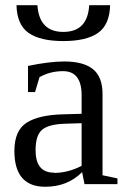

<svg xmlns="http://www.w3.org/2000/svg" viewBox="-20 -703 483 734"><path d="M292 -340V-339Q292 -431 221 -431Q172 -431 131 -408L114 -351H87V-451Q169 -468 226 -468Q299 -468 335.5 -438.5Q372 -409 372 -343V-33L429 -21V1H303L294 -45Q238 11 153 11Q35 11 35 -126Q35 -204 82 -234Q129 -264 223 -266L292 -268ZM186 -43V-42Q240 -42 292 -69V-232L228 -230Q166 -228 141 -207Q116 -186 116 -129Q116 -43 186 -43ZM401 -683Q399 -608 354.5 -577Q310 -546 222 -546Q134 -546 89.5 -577Q45 -608 43 -683H123Q130 -581 222 -581Q315 -581 321 -683Z"/></svg>

Font: Libra Serif Modern
Style: Regular
Weight: 400
Designer: Stefan Peev, Context Ltd
Foundry: Stefan Peev, Context Ltd
Version: Version 1.000